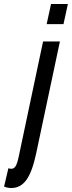

<svg xmlns="http://www.w3.org/2000/svg" viewBox="-102 -755 360 963"><path d="M132 -634H216.5L238.5 -735H154ZM-45 188Q1 188 30.5 147.2Q60 106.5 79.5 14L198.5 -547H114L-8 30Q-15 63.5 -23.2 77.5Q-31.5 91.5 -44.5 91.5Q-52.5 91.5 -60 89L-81.5 180.5Q-65 188 -45 188Z"/></svg>

Font: League Gothic SemiCondensed Italic
Style: Regular
Weight: 400
Width: 4
Designer: The League of Moveable Type
Version: Version 1.600; ttfautohint (v1.8.3)